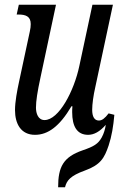

<svg xmlns="http://www.w3.org/2000/svg" viewBox="-20 -556 525 806"><path d="M127 10C181 10 230 -25 280 -110H284C283 -100 283 -92 283 -85C283 -26 303 10 350 10C374 10 399 -3 424 -32C422 -16 416 5 407 21C392 48 374 59 327 75C246 103 224 144 224 230H253C260 202 275 182 336 160C402 136 418 108 436 55C449 16 456 -27 460 -74L436 -80C420 -59 408 -50 395 -50C376 -50 367 -67 367 -95C367 -119 372 -155 380 -190L454 -536H368L313 -279C291 -174 227 -52 167 -52C140 -52 131 -80 131 -104C131 -132 137 -171 150 -231L215 -536H59L50 -495H57C87 -495 109 -488 109 -455C109 -446 108 -436 105 -423L60 -213C52 -176 43 -129 43 -94C43 -36 68 10 127 10Z"/></svg>

Font: Noto Serif ExtraCondensed
Style: Italic
Weight: 400
Width: 2
Italic angle: -12°
Designer: Monotype Design Team
Foundry: Monotype Imaging Inc.
Version: Version 2.014